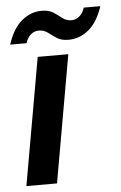

<svg xmlns="http://www.w3.org/2000/svg" viewBox="-50 -714 473 750"><g transform="rotate(-5 186.0 -338.5)"><path d="M23 0 111 -499H231L143 0ZM8 -556Q28 -618 63.5 -647.5Q99 -677 142 -677Q170 -677 187.5 -665.5Q205 -654 220 -642Q235 -630 256 -630Q272 -630 286 -641.5Q300 -653 307 -675H372Q352 -614 316.5 -584.5Q281 -555 237 -555Q209 -555 191.5 -566.5Q174 -578 159 -589.5Q144 -601 124 -601Q107 -601 93.5 -590Q80 -579 72 -556Z"/></g></svg>

Font: DM Sans 20pt SemiBold
Style: Italic
Weight: 600
Italic angle: -10°
Version: Version 4.004;gftools[0.9.30]